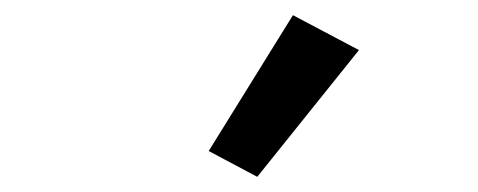

<svg xmlns="http://www.w3.org/2000/svg" viewBox="-20 -815 630 253"><path d="M453 -749 319 -582 255 -616 366 -795Z"/></svg>

Font: IBM Plex Sans Medium
Style: Italic
Weight: 500
Italic angle: -11.31°
Designer: Mike Abbink, Paul van der Laan, Pieter van Rosmalen
Foundry: Bold Monday
Version: Version 3.201